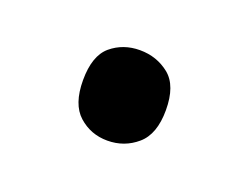

<svg xmlns="http://www.w3.org/2000/svg" viewBox="-41 -188 349 270"><g transform="rotate(20 134.0 -53.5)"><path d="M71.8 -54.2Q71.8 -90.8 89.8 -106Q107.9 -121.1 132.8 -121.1Q158.2 -121.1 177 -106Q195.8 -90.8 195.8 -54.2Q195.8 -18.1 177 -2Q158.2 14.2 132.8 14.2Q107.9 14.2 89.8 -2Q71.8 -18.1 71.8 -54.2Z"/></g></svg>

Font: Defago Noto Sans
Style: Regular
Weight: 400
Designer: John M. Durdin
Foundry: Lao IT Dev Co., Ltd.
Version: Version 1.000 2007 initial release